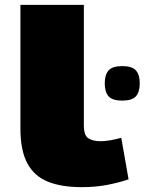

<svg xmlns="http://www.w3.org/2000/svg" viewBox="-20 -760 595 790"><path d="M325 -740V-244Q325 -203 343.5 -191Q362 -179 394 -179Q411 -179 432 -182.5Q453 -186 479 -193L509 -22Q467 -8 420 1Q373 10 316 10Q233 10 177 -12.5Q121 -35 92.5 -88Q64 -141 64 -232V-740ZM483 -346Q443 -346 427 -363.5Q411 -381 411 -417Q411 -453 427 -470.5Q443 -488 483 -488Q523 -488 539 -470.5Q555 -453 555 -417Q555 -381 539 -363.5Q523 -346 483 -346Z"/></svg>

Font: Georama Extra Expanded ExtraBold
Style: Regular
Weight: 800
Width: 8
Designer: Jean-Baptiste Levee
Foundry: Production Type
Version: Version 1.000